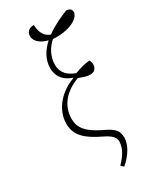

<svg xmlns="http://www.w3.org/2000/svg" viewBox="-249 -873 950 1154"><g transform="rotate(-30 225.5 -296.5)"><path d="M249 208C304 161 337 104 337 56C337 -2 302 -21 241 -50C153 -94 119 -135 118 -197C118 -281 167 -353 273 -393C314 -378 326 -373 351 -373C377 -373 395 -391 395 -418C395 -430 392 -440 386 -449C356 -447 325 -440 281 -423C232 -440 194 -471 194 -531C194 -589 224 -638 261 -671C364 -663 451 -702 451 -751C451 -766 443 -777 416 -780C373 -763 314 -737 264 -700C222 -715 205 -752 204 -801C175 -802 152 -789 150 -755C149 -717 188 -688 235 -677C191 -637 159 -588 159 -526C159 -459 203 -424 251 -408L250 -406C157 -373 76 -292 76 -188C76 -109 126 -62 226 -14C279 12 299 31 299 62C299 109 268 154 231 191Z"/></g></svg>

Font: Noto Serif Condensed ExtraLight
Style: Italic
Weight: 200
Width: 3
Italic angle: -12°
Designer: Monotype Design Team
Foundry: Monotype Imaging Inc.
Version: Version 2.013